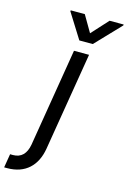

<svg xmlns="http://www.w3.org/2000/svg" viewBox="-235 -831 735 1102"><g transform="rotate(15 132.5 -280.5)"><path d="M120.7 -545.5 24.5 38.4C14.6 92.7 -13.1 123.2 -63.9 123.2C-69.2 123.2 -74.9 123.2 -79.9 122.9L-93.4 204.5H-75.3C32 204.5 96.2 141.7 113.6 38.7L210.2 -545.5ZM41.9 -759.2 134.9 -610.8H214.8L356.5 -759.2L357.2 -764.9H273.4L183.6 -666.5L126.1 -764.9H42.6Z"/></g></svg>

Font: Margiela Sans Text
Style: Italic
Weight: 400
Italic angle: -9.39999°
Designer: Stefan Endress, Andreas Faust
Version: Version 1.100;FEAKit 1.0